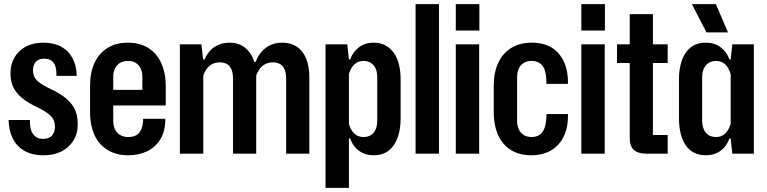

<svg xmlns="http://www.w3.org/2000/svg" viewBox="-20 -749 3737 936"><path d="M192 8Q136 8 98.5 -14Q61 -36 42 -74.5Q23 -113 22 -164H126Q125 -132 132.5 -112Q140 -92 154.5 -82Q169 -72 190 -72Q220 -72 234 -89Q248 -106 248 -132Q248 -163 229.5 -182Q211 -201 174 -220L142 -236Q107 -254 82 -276Q57 -298 44 -326Q31 -354 31 -390Q31 -435 50.5 -469Q70 -503 106 -522Q142 -541 191 -541Q242 -541 278 -521.5Q314 -502 333.5 -465.5Q353 -429 354 -379H255Q256 -407 250 -425.5Q244 -444 230.5 -453.5Q217 -463 195 -463Q178 -463 166 -456.5Q154 -450 147.5 -437Q141 -424 141 -406Q141 -377 158 -359Q175 -341 211 -323L237 -310Q270 -294 298 -272.5Q326 -251 342.5 -220.5Q359 -190 359 -144Q359 -97 337.5 -63Q316 -29 279 -10.5Q242 8 192 8Z M604 8Q561 8 526.5 -6.5Q492 -21 468 -48Q444 -75 431.5 -114.5Q419 -154 419 -203V-330Q419 -397 441.5 -444Q464 -491 505.5 -516Q547 -541 604 -541Q647 -541 681 -526.5Q715 -512 738.5 -485Q762 -458 775 -418.5Q788 -379 788 -330V-235H518V-311H685L674 -302V-374Q674 -397 666 -414.5Q658 -432 642.5 -442Q627 -452 604 -452Q581 -452 564.5 -442Q548 -432 540 -414.5Q532 -397 532 -374V-158Q532 -136 540.5 -118.5Q549 -101 565.5 -91Q582 -81 605 -81Q644 -81 661 -105Q678 -129 678 -170H786Q786 -110 762 -70.5Q738 -31 697 -11.5Q656 8 604 8Z M857 0V-533H962L970 -459H977Q994 -499 1025.5 -520Q1057 -541 1098 -541Q1144 -541 1175 -516Q1206 -491 1220 -447H1226Q1244 -493 1277.5 -517Q1311 -541 1356 -541Q1398 -541 1427.5 -521Q1457 -501 1472.5 -463.5Q1488 -426 1488 -374V0H1375V-365Q1375 -391 1368 -409Q1361 -427 1346.5 -436Q1332 -445 1310 -445Q1290 -445 1274 -437Q1258 -429 1247 -414.5Q1236 -400 1229 -381Q1229 -373 1229 -365.5Q1229 -358 1229 -350V0H1116V-365Q1116 -391 1109 -409Q1102 -427 1087.5 -436Q1073 -445 1051 -445Q1021 -445 1001 -427.5Q981 -410 971 -381V0Z M1567 167V-533H1673L1681 -459H1687Q1700 -496 1730 -518.5Q1760 -541 1801 -541Q1835 -541 1859.5 -527.5Q1884 -514 1900.5 -490.5Q1917 -467 1925 -434Q1933 -401 1933 -362V-171Q1933 -118 1918.5 -78Q1904 -38 1875 -15Q1846 8 1801 8Q1760 8 1730 -14Q1700 -36 1687 -74H1681V167ZM1752 -81Q1772 -81 1787.5 -90Q1803 -99 1811 -117.5Q1819 -136 1819 -162V-371Q1819 -398 1811 -415.5Q1803 -433 1787.5 -442.5Q1772 -452 1752 -452Q1726 -452 1708.5 -436Q1691 -420 1681 -389V-144Q1691 -112 1708.5 -96.5Q1726 -81 1752 -81Z M2006 0V-729H2120V0Z M2202 0V-533H2316V0ZM2202 -600V-729H2317V-600Z M2569 8Q2525 8 2491 -7Q2457 -22 2433.5 -50Q2410 -78 2398.5 -116.5Q2387 -155 2387 -203V-330Q2387 -397 2409.5 -444Q2432 -491 2473.5 -516Q2515 -541 2572 -541Q2632 -541 2671.5 -515.5Q2711 -490 2730.5 -445Q2750 -400 2749 -340H2644Q2644 -404 2625 -428Q2606 -452 2572 -452Q2549 -452 2533 -442Q2517 -432 2509 -414.5Q2501 -397 2501 -374V-158Q2501 -136 2509 -118.5Q2517 -101 2533 -91Q2549 -81 2572 -81Q2595 -81 2611 -92Q2627 -103 2635.5 -127.5Q2644 -152 2644 -193H2749Q2750 -130 2729 -85.5Q2708 -41 2667.5 -16.5Q2627 8 2569 8Z M2814 0V-533H2928V0ZM2814 -600V-729H2929V-600Z M3128 0Q3092 0 3071 -17.5Q3050 -35 3050 -75V-680H3163V-91H3235V0ZM2988 -442V-533H3235V-442Z M3421 8Q3388 8 3363 -5Q3338 -18 3322 -42Q3306 -66 3298 -99Q3290 -132 3290 -171V-362Q3290 -414 3304 -454.5Q3318 -495 3347 -518Q3376 -541 3421 -541Q3463 -541 3493 -518.5Q3523 -496 3536 -459H3542L3550 -533H3655V0H3550L3542 -74H3536Q3523 -36 3493 -14Q3463 8 3421 8ZM3471 -81Q3497 -81 3514.5 -97Q3532 -113 3542 -145V-388Q3532 -420 3514.5 -436Q3497 -452 3471 -452Q3450 -452 3435 -442.5Q3420 -433 3411.5 -415.5Q3403 -398 3403 -371V-162Q3403 -136 3411.5 -117.5Q3420 -99 3435 -90Q3450 -81 3471 -81ZM3424 -591 3353 -729H3470L3529 -591Z"/></svg>

Font: Hubot Sans Condensed SemiBold
Style: Regular
Weight: 600
Width: 3
Designer: Deni Anggara
Foundry: GitHub, Inc., Subsidiary of Microsoft Corporation
Version: Version 2.000